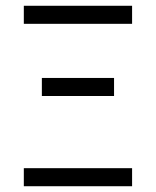

<svg xmlns="http://www.w3.org/2000/svg" viewBox="-20 -645 540 665"><path d="M437.5 0V-62.5H62.5V0ZM375 -312.5V-375H125V-312.5ZM437.5 -562.5V-625H62.5V-562.5Z"/></svg>

Font: Unifont
Style: Regular
Weight: 500
Version: Version 13.0.05